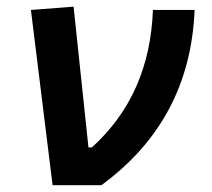

<svg xmlns="http://www.w3.org/2000/svg" viewBox="-20 -547 626 567"><path d="M135.3 0 71.3 -517.6 197.3 -527.3 241.2 -111.8H251.5Q422.4 -266.6 431.6 -517.6H554.7Q541.5 -191.9 279.3 0Z"/></svg>

Font: Cascadia Mono NF SemiBold
Style: Italic
Weight: 600
Italic angle: -10°
Monospace: yes
Designer: Aaron Bell
Foundry: Saja Typeworks
Version: Version 2404.023; ttfautohint (v1.8.4)